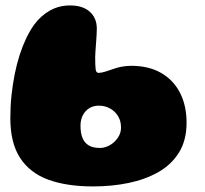

<svg xmlns="http://www.w3.org/2000/svg" viewBox="-20 -661 753 706"><path d="M322.5 24.5Q225.5 24.5 157.8 -0.2Q90 -25 54 -80.2Q18 -135.5 18 -226.5Q18 -269.5 22.2 -309.8Q26.5 -350 34 -387.8Q41.5 -425.5 52.2 -458.8Q63 -492 76.2 -519.8Q89.5 -547.5 105 -569.5Q130 -603.5 163.5 -622.2Q197 -641 237.5 -641Q284.5 -641 310.2 -617.8Q336 -594.5 336 -555.5Q336 -544.5 335.2 -533.5Q334.5 -522.5 333.8 -511Q333 -499.5 332.2 -489Q331.5 -478.5 330.8 -469Q330 -459.5 330 -451Q330 -418.5 331.8 -405.8Q333.5 -393 342.5 -393Q352 -393 367 -397.5Q382 -402 400 -408.5Q412 -413 428.8 -416Q445.5 -419 462.5 -419Q527 -419 572.5 -392.8Q618 -366.5 642 -319.5Q666 -272.5 666 -210Q666 -145.5 638.5 -100.8Q611 -56 562.8 -28.5Q514.5 -1 452.8 11.8Q391 24.5 322.5 24.5ZM347.5 -117Q361.5 -117 375 -122.8Q388.5 -128.5 399.8 -138.8Q411 -149 418 -162.5Q425 -176 425 -192Q425 -216.5 413.8 -234.5Q402.5 -252.5 384 -262.5Q365.5 -272.5 343.5 -272.5Q323 -272.5 308 -263Q293 -253.5 284.5 -237Q276 -220.5 276 -198.5Q276 -172.5 283 -154.5Q290 -136.5 305.5 -126.8Q321 -117 347.5 -117Z"/></svg>

Font: Gluten ExtraBold
Style: Regular
Weight: 800
Designer: Tyler Finck
Foundry: Etcetera Type Company
Version: Version 1.300